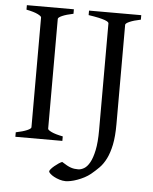

<svg xmlns="http://www.w3.org/2000/svg" viewBox="-55 -661 714 894"><g transform="rotate(5 301.5 -214.5)"><path d="M34.2 0V-21Q67.4 -27.8 86.2 -35.9Q105 -43.9 105 -50.8V-564Q105 -569.8 87.2 -578.6Q69.3 -587.4 34.2 -594.2V-615.2H253.9V-594.2Q220.7 -587.4 201.9 -579.1Q183.1 -570.8 183.1 -564V-50.8Q183.1 -44.9 200.9 -36.4Q218.8 -27.8 253.9 -21V0ZM568.8 -594.2Q535.6 -587.4 516.8 -579.1Q498 -570.8 498 -564V-100.1Q498 -42 490 -3.2Q481.9 35.6 468.5 62.5Q455.1 89.4 437.5 107.2Q419.9 125 400.9 140.6Q387.7 151.4 371.8 159.7Q356 168 339.8 173.8Q323.7 179.7 309.3 182.6Q294.9 185.5 285.6 185.5Q271 185.5 256.3 180.9Q241.7 176.3 230.5 170.2Q219.2 164.1 212.2 157.5Q205.1 150.9 205.1 146.5Q205.1 142.6 211.4 135.3Q217.8 127.9 226.6 120.6Q235.4 113.3 245.1 106.7Q254.9 100.1 261.7 97.7Q275.4 106.4 285.6 112.1Q295.9 117.7 304.7 120.6Q313.5 123.5 321.5 124.5Q329.6 125.5 338.9 125.5Q351.6 125.5 366 117.2Q380.4 108.9 392.3 87.6Q404.3 66.4 412.1 29.3Q419.9 -7.8 419.9 -64.9V-564Q419.9 -566.9 416 -570.3Q412.1 -573.7 401.6 -577.6Q391.1 -581.5 372.6 -585.7Q354 -589.8 324.7 -594.2V-615.2H568.8Z"/></g></svg>

Font: Noto Serif Devanagari
Style: Regular
Weight: 400
Designer: Monotype Design Team
Foundry: Monotype Imaging Inc.
Version: Version 1.01